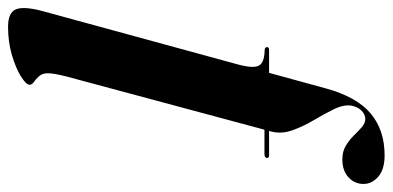

<svg xmlns="http://www.w3.org/2000/svg" viewBox="-302 -500 976 477"><g transform="rotate(90 185.5 -262.0)"><path d="M208.5 -431.5 213.5 -443H332.5Q336.5 -443 338.2 -441.8Q340 -440.5 340 -438Q340 -436 338.8 -434.5Q337.5 -433 335.2 -432.2Q333 -431.5 329.5 -431.5ZM64.5 -437.5Q64.5 -440 66.2 -441.5Q68 -443 72 -443H128.5L167 -583.5Q188 -660.5 229.2 -695.2Q270.5 -730 333.5 -730Q368.5 -730 386.5 -714.2Q404.5 -698.5 404.5 -677.5Q404.5 -655.5 388 -640.2Q371.5 -625 343.5 -625Q324 -625 309.8 -633.5Q295.5 -642 284.2 -653.5Q273 -665 263.2 -673.5Q253.5 -682 243.5 -682Q231.5 -682 222.2 -672.5Q213 -663 210 -648Q207 -628.5 218.5 -604.8Q230 -581 245.8 -554.5Q261.5 -528 271.2 -500.8Q281 -473.5 274 -447.5L137.5 60.5Q133.5 76.5 131.5 87.5Q129.5 98.5 129.5 106.5Q129.5 120.5 136.8 128.5Q144 136.5 151 141.2Q158 146 158 152Q158 160.5 137.8 173.2Q117.5 186 84.8 195.8Q52 205.5 14 205.5Q-21 205.5 -29.2 186.2Q-37.5 167 -25 120L108 -367Q118 -405 110.2 -418.2Q102.5 -431.5 72 -432Q68 -432 66.2 -433.8Q64.5 -435.5 64.5 -437.5Z"/></g></svg>

Font: Fraunces 120pt
Style: Bold Italic
Weight: 700
Italic angle: -16°
Version: Version 1.000;[b76b70a41]